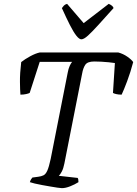

<svg xmlns="http://www.w3.org/2000/svg" viewBox="-20 -976 711 996"><path d="M301 0Q294 0 278 -2.5Q262 -5 241 -8.5Q220 -12 198.5 -16Q177 -20 160 -24Q143 -28 135 -31Q137 -39 141 -45.5Q145 -52 148 -55L178 -59Q194 -61 205.5 -66.5Q217 -72 225.5 -91Q234 -110 243 -152L331 -598Q335 -620 341.5 -634Q348 -648 354 -655H186L134 -494Q129 -491 115.5 -488Q102 -485 86 -485Q84 -508 83.5 -551.5Q83 -595 90 -654Q109 -669 136.5 -684Q164 -699 187 -704H593Q619 -697 640.5 -682Q662 -667 671 -654Q657 -601 639.5 -554.5Q622 -508 611 -485Q595 -485 582.5 -488Q570 -491 566 -494L576 -649Q563 -651 544 -653Q525 -655 505 -656Q485 -657 469 -657Q434 -657 422.5 -640Q411 -623 406 -594L314 -128Q309 -102 300.5 -86Q292 -70 285 -64L383 -53Q385 -50 386 -45Q387 -40 387 -31Q368 -19 344 -9.5Q320 0 301 0ZM402 -772Q391 -772 376 -791Q361 -810 342.5 -846.5Q324 -883 301 -934Q306 -941 311.5 -947Q317 -953 328 -956L414 -856L544 -956Q554 -952 561 -946Q568 -940 569 -934Q524 -884 491 -847.5Q458 -811 436.5 -791.5Q415 -772 402 -772Z"/></svg>

Font: Texturina 12pt Light
Style: Italic
Weight: 300
Italic angle: -11°
Designer: Guillermo Torres Carreño
Foundry: Omnibus-Type
Version: Version 1.002